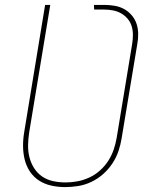

<svg xmlns="http://www.w3.org/2000/svg" viewBox="-20 -755 640 783"><path d="M246 8Q217 8 189.5 2Q162 -4 139.5 -18.5Q117 -33 102 -55.5Q87 -78 80.5 -105Q74 -132 74 -160.5Q74 -189 79 -218L164 -735H185L99 -215Q95 -189 94.5 -163.5Q94 -138 100 -114Q106 -90 119 -69.5Q132 -49 151.5 -35.5Q171 -22 196 -16.5Q221 -11 247 -11Q271 -11 295.5 -15.5Q320 -20 344 -31Q368 -42 388 -60Q408 -78 422 -100Q436 -122 444 -146Q452 -170 456 -194L519 -576Q522 -594 522 -612.5Q522 -631 517 -648Q512 -665 500.5 -678.5Q489 -692 474 -700.5Q459 -709 441 -712.5Q423 -716 405 -716H364L363 -735H405Q426 -735 447 -731.5Q468 -728 485.5 -718.5Q503 -709 516.5 -693.5Q530 -678 536.5 -659Q543 -640 543.5 -618.5Q544 -597 540 -576L476 -191Q472 -165 463 -138.5Q454 -112 438 -88Q422 -64 400.5 -45Q379 -26 353 -13.5Q327 -1 299.5 3.5Q272 8 246 8Z"/></svg>

Font: Iosevka Thin Extended Oblique
Style: Regular
Weight: 100
Width: 7
Italic angle: -9°
Monospace: yes
Designer: Belleve Invis
Foundry: Belleve Invis
Version: Version 32.5.0; ttfautohint (v1.8.4)